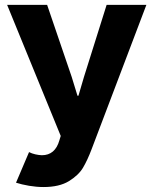

<svg xmlns="http://www.w3.org/2000/svg" viewBox="-20 -545 618 778"><path d="M44.9 195.3 97.7 71.3Q108.9 77.1 122.8 80.3Q136.7 83.5 149.4 84Q203.6 84 220.7 23.4L226.1 5.9L8.8 -525.4H170.9L270.5 -233.4L293.9 -157.2H297.9L320.3 -233.4L412.1 -525.4H573.2L351.6 58.6Q334.5 104 316.4 134.5Q298.3 165 259.3 189Q220.2 212.9 156.2 212.9Q127.9 212.9 97.7 207.8Q67.4 202.6 44.9 195.3Z"/></svg>

Font: Reddit Sans Chocolate ExtraBold
Style: Regular
Weight: 800
Designer: Stephen Hutchings
Foundry: Reddit
Version: Version 1.011